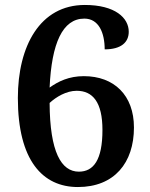

<svg xmlns="http://www.w3.org/2000/svg" viewBox="-20 -744 603 774"><path d="M294 10C441 10 520 -88 520 -230C520 -360 440 -437 318 -437C258 -437 215 -416 180 -391C188 -569 232 -669 320 -669C378 -669 402 -612 402 -545C469 -545 499 -574 499 -616C499 -672 444 -724 322 -724C141 -724 52 -558 52 -349C52 -97 152 10 294 10ZM298 -52C227 -52 181 -131 180 -329C206 -353 247 -378 289 -378C354 -378 393 -332 393 -220C393 -99 357 -52 298 -52Z"/></svg>

Font: Noto Serif Ethiopic SemiBold
Style: Regular
Weight: 600
Designer: Monotype Design Team
Foundry: Monotype Imaging Inc.
Version: Version 2.102